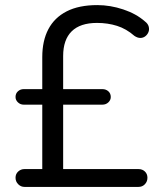

<svg xmlns="http://www.w3.org/2000/svg" viewBox="-20 -734 640 754"><path d="M76 0Q62 0 51.5 -10.5Q41 -21 41 -36Q41 -51 51.5 -60.5Q62 -70 76 -70H161L146 -55V-340L161 -323H73Q60 -323 50.5 -332Q41 -341 41 -353Q41 -367 50.5 -375.5Q60 -384 73 -384H161L146 -368V-510Q146 -574 170 -619.5Q194 -665 242 -689.5Q290 -714 362 -714Q413 -714 464 -697Q515 -680 549 -650Q561 -641 564 -629.5Q567 -618 563 -608Q559 -598 550.5 -591.5Q542 -585 531 -585Q520 -585 508 -593Q476 -621 439.5 -632.5Q403 -644 361 -644Q295 -644 261.5 -611Q228 -578 228 -514V-370L220 -384H382Q396 -384 405.5 -375.5Q415 -367 415 -353Q415 -341 405.5 -332Q396 -323 382 -323H228V-70H524Q539 -70 549 -60.5Q559 -51 559 -36Q559 -21 549 -10.5Q539 0 524 0Z"/></svg>

Font: Nunito ExtraLight
Style: Regular
Weight: 400
Version: Version 3.602